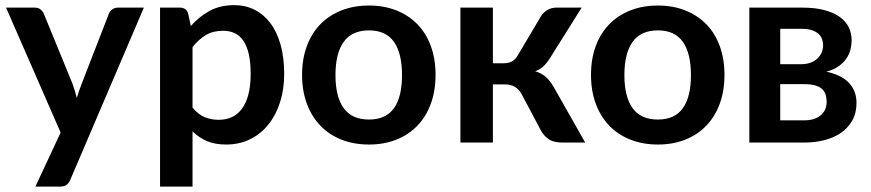

<svg xmlns="http://www.w3.org/2000/svg" viewBox="-20 -542 3310 730"><path d="M247.5 141Q242 154 233.2 160.8Q224.5 167.5 206.5 167.5H114.5L210.5 -38L3 -513H111.5Q126 -513 134.2 -506Q142.5 -499 146.5 -490L255.5 -224Q265.5 -196.5 272 -169.5Q276 -183.5 280.8 -197.2Q285.5 -211 291 -224.5L394 -490Q398 -500 407.2 -506.5Q416.5 -513 428 -513H527Z M588.5 167.5V-513H664Q688 -513 695.5 -490.5L705.5 -443Q736.5 -478.5 776.8 -500.5Q817 -522.5 871 -522.5Q913 -522.5 947.8 -505Q982.5 -487.5 1007.8 -454.2Q1033 -421 1046.8 -372.2Q1060.5 -323.5 1060.5 -260.5Q1060.5 -203 1045 -154Q1029.5 -105 1000.8 -69Q972 -33 931.2 -12.8Q890.5 7.5 840 7.5Q796.5 7.5 766.2 -5.8Q736 -19 712 -42.5V167.5ZM828.5 -425Q790 -425 762.8 -408.8Q735.5 -392.5 712 -363V-133Q733 -107 757.8 -96.8Q782.5 -86.5 811.5 -86.5Q839.5 -86.5 862 -97Q884.5 -107.5 900.2 -129Q916 -150.5 924.5 -183.2Q933 -216 933 -260.5Q933 -305.5 925.8 -336.8Q918.5 -368 905 -387.5Q891.5 -407 872.2 -416Q853 -425 828.5 -425Z M1383 -521Q1440 -521 1486.8 -502.5Q1533.5 -484 1566.8 -450Q1600 -416 1618 -367Q1636 -318 1636 -257.5Q1636 -196.5 1618 -147.5Q1600 -98.5 1566.8 -64Q1533.5 -29.5 1486.8 -11Q1440 7.5 1383 7.5Q1325.5 7.5 1278.5 -11Q1231.5 -29.5 1198.2 -64Q1165 -98.5 1146.8 -147.5Q1128.5 -196.5 1128.5 -257.5Q1128.5 -318 1146.8 -367Q1165 -416 1198.2 -450Q1231.5 -484 1278.5 -502.5Q1325.5 -521 1383 -521ZM1383 -87.5Q1447 -87.5 1477.8 -130.5Q1508.5 -173.5 1508.5 -256.5Q1508.5 -339.5 1477.8 -383Q1447 -426.5 1383 -426.5Q1318 -426.5 1286.8 -382.8Q1255.5 -339 1255.5 -256.5Q1255.5 -174 1286.8 -130.8Q1318 -87.5 1383 -87.5Z M2037 -480.5Q2046 -495 2061.5 -504Q2077 -513 2094.5 -513H2191.5L2072 -322.5Q2059.5 -302.5 2046.5 -290.2Q2033.5 -278 2015 -271Q2040 -263.5 2056 -248.8Q2072 -234 2085 -211.5L2205 0H2119.5Q2087 0 2069 -11Q2051 -22 2038.5 -42.5L1963 -184.5Q1953 -203 1937.2 -212Q1921.5 -221 1900.5 -221H1854V0H1730.5V-513H1854V-301.5H1894Q1915 -301.5 1927.8 -309.2Q1940.5 -317 1949.5 -333Z M2481.5 -521Q2538.5 -521 2585.2 -502.5Q2632 -484 2665.2 -450Q2698.5 -416 2716.5 -367Q2734.5 -318 2734.5 -257.5Q2734.5 -196.5 2716.5 -147.5Q2698.5 -98.5 2665.2 -64Q2632 -29.5 2585.2 -11Q2538.5 7.5 2481.5 7.5Q2424 7.5 2377 -11Q2330 -29.5 2296.8 -64Q2263.5 -98.5 2245.2 -147.5Q2227 -196.5 2227 -257.5Q2227 -318 2245.2 -367Q2263.5 -416 2296.8 -450Q2330 -484 2377 -502.5Q2424 -521 2481.5 -521ZM2481.5 -87.5Q2545.5 -87.5 2576.2 -130.5Q2607 -173.5 2607 -256.5Q2607 -339.5 2576.2 -383Q2545.5 -426.5 2481.5 -426.5Q2416.5 -426.5 2385.2 -382.8Q2354 -339 2354 -256.5Q2354 -174 2385.2 -130.8Q2416.5 -87.5 2481.5 -87.5Z M2829 -513H3031Q3079.5 -513 3114.8 -503.5Q3150 -494 3173 -477.5Q3196 -461 3207 -438.2Q3218 -415.5 3218 -389Q3218 -372.5 3213.8 -354.5Q3209.5 -336.5 3198.5 -320.2Q3187.5 -304 3169 -290.5Q3150.5 -277 3122 -269.5Q3147.5 -264 3168.8 -254.2Q3190 -244.5 3205 -229.8Q3220 -215 3228.2 -195.2Q3236.5 -175.5 3236.5 -151Q3236.5 -112 3220.2 -83.5Q3204 -55 3176.8 -36.5Q3149.5 -18 3113.8 -9Q3078 0 3039 0H2829ZM2946.5 -222V-84.5H3038.5Q3077.5 -84.5 3100.2 -103.5Q3123 -122.5 3123 -155.5Q3123 -169.5 3119.2 -181.8Q3115.5 -194 3106 -203Q3096.5 -212 3080.2 -217Q3064 -222 3039 -222ZM2946.5 -298H3027.5Q3045.5 -298 3060.5 -303.2Q3075.5 -308.5 3086.5 -318.2Q3097.5 -328 3103.5 -341.2Q3109.5 -354.5 3109.5 -370.5Q3109.5 -382 3105.5 -393.2Q3101.5 -404.5 3092 -413.2Q3082.5 -422 3066.8 -427.2Q3051 -432.5 3027.5 -432.5H2946.5Z"/></svg>

Font: Lato
Style: Bold
Weight: 700
Designer: Lukasz Dziedzic
Foundry: tyPoland Lukasz Dziedzic
Version: Version 2.007; 2014-02-27